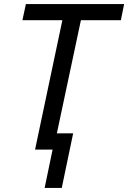

<svg xmlns="http://www.w3.org/2000/svg" viewBox="-20 -734 629 942"><path d="M90 -635H286L152 0H238L199 188H283L339 -80H259L377 -635H573L589 -714H107Z"/></svg>

Font: BC Sans
Style: Italic
Weight: 400
Italic angle: -12°
Designer: Monotype Design Team
Designer: Province of B.C.
Foundry: Monotype Imaging Inc.
Version: Version 2.000;GOOG;noto-source:20170915:90ef993387c0